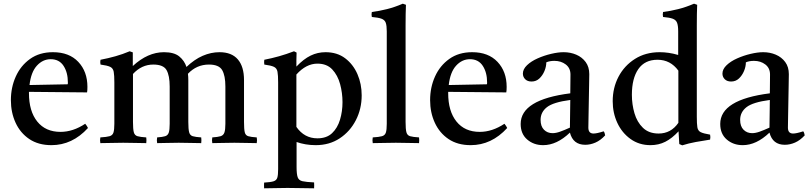

<svg xmlns="http://www.w3.org/2000/svg" viewBox="-20 -775 4385 1041"><path d="M259 12Q188 12 139 -21Q90 -54 64.5 -109.5Q39 -165 39 -232Q39 -301 65.5 -360Q92 -419 143 -455.5Q194 -492 267 -492Q355 -492 404.5 -439.5Q454 -387 454 -304Q454 -294 453.5 -286.5Q453 -279 452 -274L137 -277Q137 -273 137 -270Q137 -172 182 -116Q227 -60 308 -60Q376 -60 442 -104Q452 -92 457 -81Q372 12 259 12ZM140 -314 347 -318Q348 -320 348 -323.5Q348 -327 348 -328Q348 -382 324.5 -418Q301 -454 255 -454Q212 -454 180 -419Q148 -384 140 -314Z M1131 1Q1128 -15 1131 -30Q1161 -32 1176 -36.5Q1191 -41 1196.5 -56Q1202 -71 1202 -104V-306Q1202 -365 1184.5 -395Q1167 -425 1113 -425Q1046 -425 999 -375Q1001 -359 1001 -341V-114Q1001 -75 1005.5 -58Q1010 -41 1025 -36.5Q1040 -32 1071 -30Q1073 -15 1071 1Q1043 1 1015 0Q987 -1 949 -1Q912 -1 884.5 0Q857 1 832 1Q829 -15 832 -30Q861 -32 875.5 -36.5Q890 -41 895 -56Q900 -71 900 -104V-306Q900 -365 883 -395Q866 -425 811 -425Q748 -425 701 -374V-114Q701 -75 705.5 -58Q710 -41 725.5 -36.5Q741 -32 773 -30Q775 -15 773 1Q745 1 715.5 0Q686 -1 648 -1Q612 -1 583 0Q554 1 524 1Q521 -15 524 -30Q558 -32 574 -36.5Q590 -41 595 -56Q600 -71 600 -104V-328Q600 -367 596.5 -386Q593 -405 577.5 -412.5Q562 -420 525 -425Q522 -439 525 -451Q567 -459 606 -470Q645 -481 683 -497L700 -491V-417Q781 -492 869 -492Q924 -492 952 -469Q980 -446 991 -412Q1034 -453 1079 -472.5Q1124 -492 1170 -492Q1236 -492 1269.5 -453Q1303 -414 1303 -341V-114Q1303 -75 1307 -58Q1311 -41 1326 -36.5Q1341 -32 1372 -30Q1375 -15 1372 1Q1344 1 1316 0Q1288 -1 1251 -1Q1213 -1 1184.5 0Q1156 1 1131 1Z M1412 246Q1411 230 1412 215Q1447 213 1463 208Q1479 203 1483.5 188.5Q1488 174 1488 142V-328Q1488 -367 1484.5 -386Q1481 -405 1465.5 -412.5Q1450 -420 1413 -425Q1411 -439 1413 -451Q1454 -459 1493 -470Q1532 -481 1574 -497L1588 -490Q1587 -465 1587 -447.5Q1587 -430 1587 -414Q1626 -455 1664 -473.5Q1702 -492 1745 -492Q1808 -492 1851.5 -459Q1895 -426 1918 -373Q1941 -320 1941 -258Q1941 -185 1909.5 -123.5Q1878 -62 1822 -25Q1766 12 1692 12Q1663 12 1637 7.5Q1611 3 1588 -5V130Q1588 169 1594 186Q1600 203 1620 207.5Q1640 212 1683 214Q1684 230 1683 246Q1649 246 1614.5 245Q1580 244 1539 244Q1500 244 1472 245Q1444 246 1412 246ZM1587 -87Q1630 -25 1701 -25Q1751 -25 1780.5 -53Q1810 -81 1823.5 -126Q1837 -171 1837 -221Q1837 -271 1824 -319Q1811 -367 1781.5 -398.5Q1752 -430 1701 -430Q1640 -430 1587 -371Z M2252 1Q2223 1 2193 0Q2163 -1 2126 -1Q2089 -1 2060 0Q2031 1 2001 1Q1998 -15 2001 -30Q2035 -32 2051 -36.5Q2067 -41 2072 -56Q2077 -71 2077 -104V-605Q2077 -636 2071.5 -651.5Q2066 -667 2048.5 -673.5Q2031 -680 1996 -683Q1993 -696 1996 -710Q2036 -715 2078 -725.5Q2120 -736 2164 -755L2181 -749Q2180 -727 2179.5 -699Q2179 -671 2179 -638V-114Q2179 -75 2183.5 -58Q2188 -41 2203.5 -36.5Q2219 -32 2252 -30Q2254 -15 2252 1Z M2532 12Q2461 12 2412 -21Q2363 -54 2337.5 -109.5Q2312 -165 2312 -232Q2312 -301 2338.5 -360Q2365 -419 2416 -455.5Q2467 -492 2540 -492Q2628 -492 2677.5 -439.5Q2727 -387 2727 -304Q2727 -294 2726.5 -286.5Q2726 -279 2725 -274L2410 -277Q2410 -273 2410 -270Q2410 -172 2455 -116Q2500 -60 2581 -60Q2649 -60 2715 -104Q2725 -92 2730 -81Q2645 12 2532 12ZM2413 -314 2620 -318Q2621 -320 2621 -323.5Q2621 -327 2621 -328Q2621 -382 2597.5 -418Q2574 -454 2528 -454Q2485 -454 2453 -419Q2421 -384 2413 -314Z M3153 10Q3087 10 3070 -56Q2999 12 2925 12Q2874 12 2838.5 -18.5Q2803 -49 2803 -103Q2803 -235 3072 -269Q3072 -293 3072.5 -318Q3073 -343 3073 -371Q3073 -406 3047.5 -425.5Q3022 -445 2986 -445Q2960 -445 2942 -437Q2942 -414 2932 -390Q2922 -366 2904.5 -349.5Q2887 -333 2862 -333Q2840 -333 2827.5 -345.5Q2815 -358 2815 -376Q2815 -400 2837.5 -421.5Q2860 -443 2895 -458.5Q2930 -474 2968 -483Q3006 -492 3036 -492Q3073 -492 3104.5 -478.5Q3136 -465 3155.5 -438.5Q3175 -412 3175 -373Q3175 -349 3174 -310.5Q3173 -272 3172.5 -228.5Q3172 -185 3171 -146Q3170 -107 3170 -83Q3170 -51 3198 -51Q3216 -51 3253 -63Q3257 -58 3258.5 -52Q3260 -46 3261 -41Q3236 -14 3208.5 -2Q3181 10 3153 10ZM3070 -83 3072 -233Q2980 -221 2945.5 -194Q2911 -167 2911 -125Q2911 -90 2929.5 -71.5Q2948 -53 2976 -53Q2994 -53 3016.5 -61Q3039 -69 3070 -83Z M3679 13 3663 6 3659 -63Q3624 -25 3587.5 -6.5Q3551 12 3507 12Q3445 12 3398.5 -21.5Q3352 -55 3327 -109Q3302 -163 3302 -226Q3302 -299 3333.5 -359Q3365 -419 3422.5 -455.5Q3480 -492 3557 -492Q3580 -492 3605 -488.5Q3630 -485 3657 -477V-605Q3657 -636 3651 -651.5Q3645 -667 3627.5 -673.5Q3610 -680 3575 -683Q3572 -696 3575 -710Q3615 -715 3657 -725.5Q3699 -736 3743 -755L3760 -749Q3759 -727 3758.5 -699Q3758 -671 3758 -638V-142Q3758 -104 3761 -85Q3764 -66 3779 -58.5Q3794 -51 3830 -45Q3833 -32 3830 -18Q3790 -12 3752 -5Q3714 2 3679 13ZM3658 -392Q3615 -451 3545 -451Q3476 -451 3441 -400.5Q3406 -350 3406 -261Q3406 -209 3420 -161Q3434 -113 3466 -82Q3498 -51 3551 -51Q3618 -51 3658 -109Z M4235 10Q4169 10 4152 -56Q4081 12 4007 12Q3956 12 3920.5 -18.5Q3885 -49 3885 -103Q3885 -235 4154 -269Q4154 -293 4154.5 -318Q4155 -343 4155 -371Q4155 -406 4129.5 -425.5Q4104 -445 4068 -445Q4042 -445 4024 -437Q4024 -414 4014 -390Q4004 -366 3986.5 -349.5Q3969 -333 3944 -333Q3922 -333 3909.5 -345.5Q3897 -358 3897 -376Q3897 -400 3919.5 -421.5Q3942 -443 3977 -458.5Q4012 -474 4050 -483Q4088 -492 4118 -492Q4155 -492 4186.5 -478.5Q4218 -465 4237.5 -438.5Q4257 -412 4257 -373Q4257 -349 4256 -310.5Q4255 -272 4254.5 -228.5Q4254 -185 4253 -146Q4252 -107 4252 -83Q4252 -51 4280 -51Q4298 -51 4335 -63Q4339 -58 4340.5 -52Q4342 -46 4343 -41Q4318 -14 4290.5 -2Q4263 10 4235 10ZM4152 -83 4154 -233Q4062 -221 4027.5 -194Q3993 -167 3993 -125Q3993 -90 4011.5 -71.5Q4030 -53 4058 -53Q4076 -53 4098.5 -61Q4121 -69 4152 -83Z"/></svg>

Font: Tiro Devanagari Hindi
Style: Regular
Weight: 400
Designer: Devanagari: John Hudson & Fiona Ross. Latin: John Hudson.
Foundry: Tiro Typeworks Ltd.
Version: Version 1.52